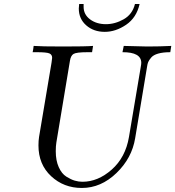

<svg xmlns="http://www.w3.org/2000/svg" viewBox="-20 -911 870 953"><path d="M142.1 -651.9Q143.1 -656.7 145 -668Q147 -679.2 147 -683.1Q183.1 -680.2 293.9 -680.2Q406.7 -680.2 441.9 -683.1L437 -651.9H415Q358.9 -651.9 345 -643.3Q331.1 -634.8 327.1 -608.9L259.8 -204.1Q256.8 -186 256.8 -160.2Q256.8 -114.3 271.5 -81.5Q286.1 -48.8 309.1 -34.4Q332 -20 351.1 -14.4Q370.1 -8.8 389.2 -8.8Q466.3 -8.8 534.7 -69.3Q603 -129.9 620.1 -231L678.2 -576.2Q681.2 -592.3 681.2 -599.1Q681.2 -652.3 587.9 -651.9L594.2 -683.1Q684.1 -680.2 710.9 -680.2Q772.9 -680.2 830.1 -683.1L825.2 -651.9Q789.1 -651.9 765.1 -645Q741.2 -638.2 730.2 -625Q719.2 -611.8 715.6 -603Q711.9 -594.2 710 -580.1L650.9 -225.1Q634.8 -126 557.9 -52Q481 22 386.2 22Q296.4 22 233.6 -36.6Q170.9 -95.2 170.9 -189Q170.9 -212.9 173.8 -231L235.8 -600.1L238.8 -624Q238.8 -640.1 224.9 -646Q210.9 -651.9 163.1 -651.9ZM371.1 -869.1Q371.1 -877 373 -891.1H395V-877Q395 -838.9 427 -814.9Q459 -791 505.9 -791Q550.8 -791 594 -815.4Q637.2 -839.8 649.9 -891.1H672.9Q657.7 -823.2 606 -788.1Q554.2 -752.9 500 -752.9Q444.8 -752.9 408 -785.2Q371.1 -817.4 371.1 -869.1Z"/></svg>

Font: CMU Serif Extra
Style: RomanSlanted
Weight: 500
Italic angle: -9.46001°
Version: Version 0.7.0